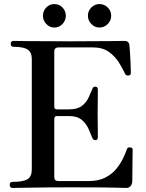

<svg xmlns="http://www.w3.org/2000/svg" viewBox="-20 -928 720 948"><path d="M42 0Q28 0 28 -16Q28 -30 42 -30Q94 -30 115.5 -43Q137 -56 137 -91V-637Q137 -669 117 -683Q97 -697 46 -697Q33 -697 33 -712Q33 -717 36 -721.5Q39 -726 46 -726Q54 -726 123.5 -725Q193 -724 326 -724Q453 -724 519.5 -725Q586 -726 594 -726Q618 -726 619 -703Q620 -694 621.5 -673.5Q623 -653 624 -630.5Q625 -608 625.5 -590.5Q626 -573 626 -568Q626 -564 624 -560Q622 -556 614 -555Q608 -555 604 -556.5Q600 -558 597 -565Q585 -591 566 -621Q547 -651 516.5 -672.5Q486 -694 437 -694H269Q260 -694 254 -689.5Q248 -685 248 -673V-401Q248 -388 261 -388H320Q362 -388 384 -405Q406 -422 417 -445.5Q428 -469 435 -486Q437 -493 440 -496.5Q443 -500 451 -500Q458 -500 460.5 -495.5Q463 -491 463 -486Q463 -478 463 -458Q463 -438 462.5 -414.5Q462 -391 462 -371Q462 -352 462.5 -326.5Q463 -301 463 -279.5Q463 -258 463 -251Q463 -236 451 -236Q439 -236 435 -249Q428 -267 417 -292Q406 -317 384 -336Q362 -355 320 -355H261Q248 -355 248 -340V-53Q248 -34 269 -34H418Q466 -34 499.5 -51Q533 -68 554 -94Q575 -120 587.5 -146Q600 -172 606 -190Q609 -198 613 -199.5Q617 -201 624 -200Q632 -199 633.5 -195Q635 -191 635 -186Q635 -182 634.5 -161Q634 -140 634 -113.5Q634 -87 633.5 -63.5Q633 -40 633 -31Q632 -18 624.5 -9Q617 0 603 0Q596 0 570.5 -1Q545 -2 489 -2.5Q433 -3 334 -3Q211 -3 131.5 -1.5Q52 0 42 0ZM471 -792Q448 -792 431 -809.5Q414 -827 414 -850Q414 -874 431 -891Q448 -908 471 -908Q495 -908 512 -891Q529 -874 529 -850Q529 -827 512 -809.5Q495 -792 471 -792ZM248 -792Q225 -792 208.5 -809.5Q192 -827 192 -850Q192 -874 208.5 -891Q225 -908 248 -908Q272 -908 288.5 -891Q305 -874 305 -850Q305 -827 288.5 -809.5Q272 -792 248 -792Z"/></svg>

Font: Zen Old Mincho
Style: Bold
Weight: 700
Designer: Yoshimichi Ohira
Foundry: Positype
Version: Version 1.500